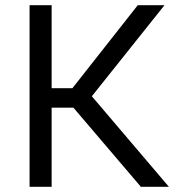

<svg xmlns="http://www.w3.org/2000/svg" viewBox="-20 -720 687 740"><path d="M523 0 263 -305H142L153 -380H259L511 -700H614L334 -349L631 0ZM94 0V-700H179V0Z"/></svg>

Font: REM Light
Style: Regular
Weight: 300
Designer: Octavio Pardo
Foundry: Ashler Design
Version: Version 1.005;gftools[0.9.28]